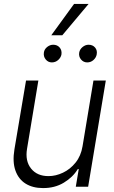

<svg xmlns="http://www.w3.org/2000/svg" viewBox="-20 -960 586 987"><path d="M404.3 -208 460.4 -545.9H523.9L433.1 0H369.6L384.8 -90.8H379.9Q354.5 -48.8 307.9 -20.8Q261.2 7.3 200.7 6.8Q148.4 6.8 111.8 -15.9Q75.2 -38.6 59.3 -83.3Q43.5 -127.9 54.2 -192.4L113.8 -545.9H177.2L119.1 -195.8Q108.4 -132.3 139.9 -93.3Q171.4 -54.2 230 -54.7Q266.6 -54.7 303.7 -72.3Q340.8 -89.8 368.4 -124Q396 -158.2 404.3 -208ZM246.6 -639.2Q227.5 -639.2 215.1 -654.3Q202.6 -669.4 205.6 -689.9Q208 -707 222.4 -718.5Q236.8 -730 253.4 -730Q274.4 -730 286.6 -715.8Q298.8 -701.7 295.9 -680.2Q293 -664.1 279.1 -651.6Q265.1 -639.2 246.6 -639.2ZM428.2 -639.2Q409.2 -639.2 396.5 -654.3Q383.8 -669.4 387.2 -689.9Q390.1 -706.5 404.5 -718.3Q418.9 -730 435.1 -730Q456.5 -730 468.8 -715.6Q481 -701.2 477.1 -680.2Q474.1 -663.6 460.4 -651.4Q446.8 -639.2 428.2 -639.2ZM243.7 -778.8 360.8 -939.9H435.5L300.3 -778.8Z"/></svg>

Font: Inter Tight Light
Style: Italic
Weight: 300
Italic angle: -9.39999°
Designer: Rasmus Andersson
Foundry: rsms
Version: Version 3.004